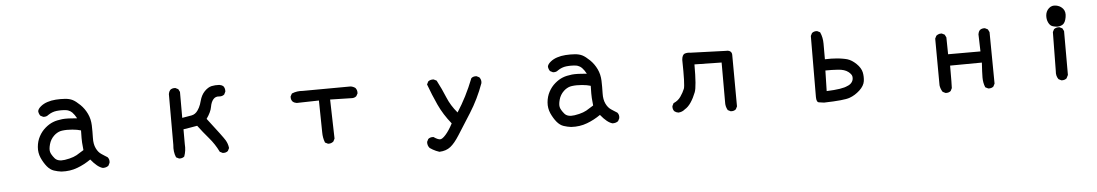

<svg xmlns="http://www.w3.org/2000/svg" viewBox="-37 -976 8574 1501"><g transform="rotate(-5 4250.0 -225.0)"><path d="M406.2 31.2Q376.5 27.3 348.6 18.1Q319.8 8.8 295.4 -20.5Q271.5 -49.8 253.4 -89.8Q235.4 -130.9 239.3 -176.3Q243.2 -221.7 263.2 -258.8Q283.2 -295.9 313.5 -321.8Q343.8 -347.7 375 -359.9Q390.6 -366.2 408.9 -370.1Q427.2 -374 448.2 -376.5Q487.3 -380.4 564.9 -373Q548.8 -402.8 531.2 -420.9Q524.9 -427.2 517.1 -432.1Q509.3 -437 500 -440.2Q490.7 -443.4 480 -444.3Q471.2 -445.3 462.6 -445.8Q454.1 -446.3 445.6 -446.3Q437 -446.3 428 -445.8Q418.9 -445.3 409.7 -444.3Q374.5 -440.4 342.3 -418.5Q334.5 -411.6 324.7 -408.9Q314.9 -406.2 303.2 -407.2H302.2L301.3 -407.7L281.7 -417.5L280.3 -418.5L279.3 -419.4Q273.9 -426.8 270.8 -435.3Q267.6 -443.8 266.6 -453.6V-454.1V-454.6Q269 -472.7 292 -491.7Q314.5 -510.3 344.7 -520Q375 -530.3 411.6 -532.7Q448.2 -535.2 482.9 -532.7Q518.1 -530.3 542.5 -518.1Q555.2 -511.7 569.3 -500.7Q583.5 -489.7 599.9 -473.9Q616.2 -458 629.4 -439.5Q642.6 -420.9 652.6 -399.9Q662.6 -378.9 668 -356Q673.3 -333 674.3 -308.1Q675.8 -259.8 674.3 -209.5Q672.9 -160.6 689 -127.4Q704.6 -94.7 729.5 -78.6Q742.2 -70.3 753.4 -63Q764.6 -55.7 774.4 -49.8L775.4 -49.3L775.9 -48.8Q791.5 -31.2 787.1 -4.9V-3.9L786.6 -3.4L776.9 16.1L775.9 17.6L774.9 18.6Q766.6 24.9 756.1 28.1Q745.6 31.2 733.4 31.2H732.9H731.9Q690.4 21 638.7 -43Q587.4 -7.3 532.2 13.2Q474.6 35.2 406.7 31.2ZM535.2 -85.9 592.3 -121.1Q588.9 -156.2 586.9 -180.2Q585 -205.1 586.9 -275.9Q559.1 -284.7 519.5 -288.1Q476.6 -292 439.9 -287.1Q432.6 -286.1 425.8 -284.4Q418.9 -282.7 412.4 -279.8Q405.8 -276.9 399.4 -273.2Q393.1 -269.5 387 -265.1Q380.9 -260.7 375 -254.9Q346.2 -227.5 335.7 -189Q325.2 -150.4 331.1 -129.9Q332 -125 334.7 -119.1Q337.4 -113.3 341.1 -106.9Q344.7 -100.6 349.9 -93.3Q355 -85.9 361.3 -78.6Q385.3 -49.3 440.9 -57.6Q460.4 -60.5 477.5 -64.7Q494.6 -68.8 509 -74.2Q523.4 -79.6 535.2 -85.9Z M1330.6 9.3 1311 -0.5 1309.1 -1.5 1308.1 -3.4Q1290 -45.9 1295.9 -101.1V-499V-499.5Q1298.3 -517.1 1309.1 -530.3L1309.6 -530.8Q1325.2 -543.9 1349.1 -542H1350.1L1351.1 -541.5L1370.6 -531.7L1372.6 -530.8L1373 -529.3L1373.5 -528.8L1383.3 -509.3L1383.8 -508.3V-506.8V-304.7Q1428.2 -312 1458 -317.4Q1487.8 -322.8 1507.8 -352.1Q1514.6 -361.8 1520.5 -373.3Q1526.4 -384.8 1531 -397.5Q1535.6 -410.2 1539.1 -424.3Q1544.9 -446.3 1554.4 -464.6Q1564 -482.9 1577.6 -497.1Q1605.5 -525.9 1634.3 -532.2Q1662.6 -538.1 1694.8 -536.1Q1712.4 -533.7 1725.6 -522.9L1726.1 -522.5L1726.6 -522Q1739.3 -504.9 1737.3 -481V-480L1736.8 -479L1727.1 -459.5L1726.6 -458L1725.6 -457.5Q1710 -444.3 1686 -446.3Q1657.7 -449.7 1640.1 -429.7Q1621.6 -408.7 1615.2 -370.1Q1608.4 -330.1 1572.8 -280.3Q1691.4 -127 1707 -100.1Q1723.6 -72.3 1727.5 -39.6V-38.1L1727.1 -36.6L1717.3 -17.1L1716.8 -15.6L1715.8 -15.1Q1708 -8.3 1698 -5.6Q1688 -2.9 1676.3 -3.9H1675.3L1674.3 -4.4L1654.8 -14.2L1652.8 -15.1L1651.9 -17.1Q1623 -76.7 1578.6 -128.4Q1534.7 -179.2 1494.6 -232.9Q1461.4 -227.5 1435.5 -222.7Q1410.6 -218.3 1385.7 -214.8V-98.6Q1389.6 -47.9 1373.5 -3.9L1373 -2.4L1372.1 -1.5Q1356.4 11.7 1332.5 9.8H1331.5Z M2500.5 -4.4 2481 -14.2 2478.5 -15.1 2478 -17.6Q2463.9 -53.7 2463.9 -96.2Q2463.9 -137.2 2460 -346.7L2286.1 -342.8H2285.6Q2268.1 -345.2 2254.9 -356L2254.4 -356.4Q2240.2 -372.1 2242.2 -396V-397.5L2242.7 -398.4L2253.4 -418L2254.4 -419.4L2256.3 -420.4Q2294.9 -436.5 2340.8 -432.6L2713.9 -434.6H2714.4Q2719.7 -434.1 2724.9 -432.9Q2730 -431.6 2734.6 -429.7Q2739.3 -427.7 2743.9 -425.3Q2748.5 -422.9 2752.4 -419.9L2752.9 -419.4L2753.4 -418.9Q2767.6 -401.4 2765.6 -377.4V-376L2765.1 -375L2754.4 -355.5L2753.4 -354.5L2752.9 -354Q2737.3 -340.8 2713.4 -342.8L2547.9 -346.7L2555.7 -41V-39.6L2555.2 -38.6L2545.4 -19L2544.9 -18.1L2543.9 -17.1Q2526.4 -2 2502.4 -3.9H2501.5Z M3362.3 134.3Q3349.6 130.4 3337.4 125Q3325.2 119.6 3313.5 113Q3301.8 106.4 3290.5 98.6L3290 98.1L3289.6 97.7Q3272.5 78.1 3274.4 50.3V49.3L3274.9 48.3L3284.7 28.8L3285.2 27.3L3286.1 26.9Q3301.8 13.7 3325.7 15.6H3327.1L3328.6 16.6Q3358.4 37.1 3377 38.1Q3394 39.1 3421.9 7.8Q3450.2 -23.9 3478.5 -78.1Q3447.8 -116.2 3423.3 -155Q3398.9 -193.8 3380.4 -233.9Q3343.3 -314.9 3314 -395.5L3313 -397.9L3314 -399.9L3323.7 -419.4L3324.7 -420.9L3325.7 -421.9Q3342.8 -434.6 3366.7 -432.6H3367.7L3368.7 -432.1L3388.2 -422.4L3390.1 -421.4L3391.1 -419.9Q3426.3 -353 3454.6 -283.7Q3481.4 -218.3 3531.7 -159.2Q3569.8 -218.3 3601.1 -279.8Q3634.3 -345.2 3661.6 -415L3662.1 -416.5L3663.1 -417.5Q3670.9 -424.3 3680.9 -427Q3690.9 -429.7 3702.6 -428.7H3703.6L3704.6 -428.2L3724.1 -418.5L3725.6 -418L3726.1 -416.5Q3741.7 -397 3737.3 -371.1V-370.6L3736.8 -370.1Q3693.8 -250.5 3627 -145Q3560.5 -40 3522.9 19Q3484.9 79.1 3451.2 105.5Q3417 132.8 3364.3 134.8H3363.3Z M4406.2 31.2Q4376.5 27.3 4348.6 18.1Q4319.8 8.8 4295.4 -20.5Q4271.5 -49.8 4253.4 -89.8Q4235.4 -130.9 4239.3 -176.3Q4243.2 -221.7 4263.2 -258.8Q4283.2 -295.9 4313.5 -321.8Q4343.8 -347.7 4375 -359.9Q4390.6 -366.2 4408.9 -370.1Q4427.2 -374 4448.2 -376.5Q4487.3 -380.4 4564.9 -373Q4548.8 -402.8 4531.2 -420.9Q4524.9 -427.2 4517.1 -432.1Q4509.3 -437 4500 -440.2Q4490.7 -443.4 4480 -444.3Q4471.2 -445.3 4462.6 -445.8Q4454.1 -446.3 4445.6 -446.3Q4437 -446.3 4428 -445.8Q4418.9 -445.3 4409.7 -444.3Q4374.5 -440.4 4342.3 -418.5Q4334.5 -411.6 4324.7 -408.9Q4314.9 -406.2 4303.2 -407.2H4302.2L4301.3 -407.7L4281.7 -417.5L4280.3 -418.5L4279.3 -419.4Q4273.9 -426.8 4270.8 -435.3Q4267.6 -443.8 4266.6 -453.6V-454.1V-454.6Q4269 -472.7 4292 -491.7Q4314.5 -510.3 4344.7 -520Q4375 -530.3 4411.6 -532.7Q4448.2 -535.2 4482.9 -532.7Q4518.1 -530.3 4542.5 -518.1Q4555.2 -511.7 4569.3 -500.7Q4583.5 -489.7 4599.9 -473.9Q4616.2 -458 4629.4 -439.5Q4642.6 -420.9 4652.6 -399.9Q4662.6 -378.9 4668 -356Q4673.3 -333 4674.3 -308.1Q4675.8 -259.8 4674.3 -209.5Q4672.9 -160.6 4689 -127.4Q4704.6 -94.7 4729.5 -78.6Q4742.2 -70.3 4753.4 -63Q4764.6 -55.7 4774.4 -49.8L4775.4 -49.3L4775.9 -48.8Q4791.5 -31.2 4787.1 -4.9V-3.9L4786.6 -3.4L4776.9 16.1L4775.9 17.6L4774.9 18.6Q4766.6 24.9 4756.1 28.1Q4745.6 31.2 4733.4 31.2H4732.9H4731.9Q4690.4 21 4638.7 -43Q4587.4 -7.3 4532.2 13.2Q4474.6 35.2 4406.7 31.2ZM4535.2 -85.9 4592.3 -121.1Q4588.9 -156.2 4586.9 -180.2Q4585 -205.1 4586.9 -275.9Q4559.1 -284.7 4519.5 -288.1Q4476.6 -292 4439.9 -287.1Q4432.6 -286.1 4425.8 -284.4Q4418.9 -282.7 4412.4 -279.8Q4405.8 -276.9 4399.4 -273.2Q4393.1 -269.5 4387 -265.1Q4380.9 -260.7 4375 -254.9Q4346.2 -227.5 4335.7 -189Q4325.2 -150.4 4331.1 -129.9Q4332 -125 4334.7 -119.1Q4337.4 -113.3 4341.1 -106.9Q4344.7 -100.6 4349.9 -93.3Q4355 -85.9 4361.3 -78.6Q4385.3 -49.3 4440.9 -57.6Q4460.4 -60.5 4477.5 -64.7Q4494.6 -68.8 4509 -74.2Q4523.4 -79.6 4535.2 -85.9Z M5658.7 17.1 5639.2 7.3 5637.2 6.3 5636.7 4.9Q5620.1 -23.9 5622.1 -58.6V-368.2L5409.2 -372.1Q5409.2 -283.2 5405 -229.7Q5400.9 -176.3 5392.1 -154.3Q5375.5 -111.3 5353 -77.6Q5330.6 -43.9 5303.2 -28.3Q5282.2 -9.8 5252.4 -7.8H5252H5251.5Q5233.9 -10.3 5220.7 -21L5220.2 -21.5Q5207 -37.1 5209 -61V-62L5209.5 -63L5219.2 -82.5L5220.2 -84.5L5222.2 -85.4Q5255.9 -99.6 5276.9 -129.4Q5298.3 -160.2 5310.1 -189.5Q5321.3 -218.8 5317.4 -415V-415.5Q5318.8 -434.6 5324.7 -446.8Q5330.6 -459 5341.3 -462.9Q5359.4 -469.7 5386.2 -465.8L5663.1 -456.1Q5667.5 -456.5 5671.9 -456.1Q5690.4 -455.6 5700.4 -445.8Q5710.4 -436 5710 -418.9L5711.9 -17.6V-16.1L5711.4 -15.1L5701.7 4.4L5701.2 5.9L5700.2 6.3Q5692.4 13.2 5682.4 15.9Q5672.4 18.6 5660.6 17.6H5659.7Z M6392.6 13.7Q6369.1 9.8 6354 8.3Q6333 6.3 6333 -35.2L6335 -512.7V-514.2L6335.4 -515.1L6345.2 -534.7L6345.7 -536.1L6346.7 -536.6Q6362.3 -549.8 6386.2 -547.9H6387.2L6388.2 -547.4L6407.7 -537.6L6409.7 -536.6L6410.6 -534.7Q6428.7 -494.6 6428.7 -446.3V-323.2Q6455.6 -324.2 6479 -323.7Q6502.4 -323.2 6524.4 -321.3Q6536.1 -320.3 6546.6 -318.8Q6557.1 -317.4 6567.1 -315.7Q6577.1 -314 6586.4 -312Q6595.7 -310.1 6604 -307.6Q6621.6 -302.2 6638.7 -291.3Q6655.8 -280.3 6672.9 -263.9Q6689.9 -247.6 6700.4 -230.2Q6710.9 -212.9 6714.8 -195.3Q6721.7 -161.1 6716.8 -126Q6711.4 -89.8 6674.8 -55.7Q6656.7 -39.1 6636.7 -26.6Q6616.7 -14.2 6594.7 -6.3Q6550.8 9.8 6393.6 13.7H6393.1ZM6586.9 -100.1Q6610.4 -109.4 6622.1 -127Q6633.8 -144 6631.8 -166Q6631.3 -169.4 6630.6 -172.9Q6629.9 -176.3 6628.2 -179.7Q6626.5 -183.1 6624 -186.8Q6621.6 -190.4 6618.4 -193.8Q6615.2 -197.3 6611.3 -200.9Q6607.4 -204.6 6603 -208Q6575.2 -229.5 6524.4 -232.9Q6475.6 -236.3 6424.8 -235.4L6420.9 -74.2Q6545.4 -78.6 6585.9 -100.1H6586.4Z M7344.2 21 7324.7 11.2 7323.2 10.3 7322.3 8.8Q7307.6 -13.7 7303.7 -42V-42.5V-43L7301.8 -407.2V-408.7L7302.2 -409.7L7312 -429.2L7312.5 -430.2L7313.5 -431.2Q7319.3 -436 7325.9 -439.2Q7332.5 -442.4 7339.8 -443.6Q7347.2 -444.8 7355 -444.3H7356L7356.9 -443.8L7376.5 -434.1L7378.4 -433.1L7379.4 -431.2L7389.2 -411.6L7389.6 -410.6V-409.2L7391.6 -278.3H7645.5L7641.6 -413.1V-413.6Q7644 -431.2 7654.8 -444.3L7655.3 -444.8Q7663.1 -451.7 7673.1 -454.3Q7683.1 -457 7694.8 -456.1H7695.8L7696.8 -455.6L7716.3 -445.8L7718.3 -444.8L7719.2 -442.9L7729 -423.3L7729.5 -422.4V-420.9L7733.4 -19.5V-18.1L7732.9 -17.1L7723.1 2.4L7722.7 3.9L7721.7 4.4Q7713.9 11.2 7703.9 13.9Q7693.8 16.6 7682.1 15.6H7681.2L7680.2 15.1L7660.6 5.4L7658.7 4.4L7657.7 2.4Q7643.6 -32.2 7643.6 -73.7Q7643.6 -93.3 7645 -122.8Q7646.5 -152.3 7648.9 -190.4L7399.4 -188.5Q7399.4 -32.7 7397.5 -13.2V-12.2L7397 -11.2L7387.2 8.3L7386.7 9.8L7385.7 10.3Q7370.1 23.4 7346.2 21.5H7345.2Z M8255.4 1.5 8235.8 -8.3 8234.4 -9.3 8233.4 -10.3Q8214.8 -37.1 8218.8 -72.8L8222.7 -377.9V-379.4L8223.1 -380.4L8232.9 -399.9L8233.9 -401.4L8234.9 -402.3Q8252 -415 8275.9 -413.1H8276.9L8277.8 -412.6L8297.4 -402.8L8299.3 -401.9L8300.3 -399.9L8310.1 -380.4L8310.5 -379.4V-377.9V-37.1V-35.6L8310.1 -34.7L8298.3 -11.2L8297.9 -9.8L8296.9 -9.3Q8281.2 3.9 8257.3 2H8256.3ZM8259.3 -418.9Q8256.3 -419.4 8253.4 -419.7Q8250.5 -419.9 8247.8 -420.4Q8245.1 -420.9 8242.4 -421.4Q8239.7 -421.9 8237.3 -422.4Q8234.9 -422.9 8232.2 -423.6Q8229.5 -424.3 8227.1 -425Q8224.6 -425.8 8222.2 -426.8Q8212.9 -429.7 8205.1 -438Q8197.3 -446.3 8191.4 -459Q8179.7 -484.4 8182.6 -515.6Q8186 -547.9 8209 -568.8Q8232.4 -590.3 8266.6 -583.5Q8273.4 -582 8279.5 -580.1Q8285.6 -578.1 8291.3 -575.4Q8296.9 -572.8 8301.8 -569.3Q8306.6 -565.9 8311 -561.8Q8315.4 -557.6 8319.3 -553.2Q8339.4 -528.8 8332 -487.3Q8324.7 -445.8 8305.7 -432.1Q8287.1 -418.9 8259.8 -418.9Z"/></g></svg>

Font: NaikaiFont
Style: SemiBold
Weight: 600
Version: Version 1.89